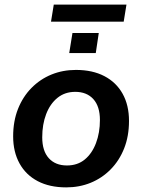

<svg xmlns="http://www.w3.org/2000/svg" viewBox="-20 -802 616 832"><path d="M267 10Q195 10 143.5 -17Q92 -44 64.5 -94Q37 -144 37 -211Q37 -277 58 -330Q79 -383 116.5 -421Q154 -459 203 -479Q252 -499 309 -499Q381 -499 432.5 -472Q484 -445 511.5 -395.5Q539 -346 539 -278Q539 -212 518 -159Q497 -106 459.5 -68Q422 -30 373 -10Q324 10 267 10ZM270 -85Q316 -85 347.5 -111Q379 -137 396 -182Q413 -227 413 -282Q413 -341 384.5 -372.5Q356 -404 306 -404Q261 -404 229 -378Q197 -352 180 -307.5Q163 -263 163 -207Q163 -148 191.5 -116.5Q220 -85 270 -85ZM201 -708 213 -782H528L516 -708ZM280 -572 294 -659H408L395 -572Z"/></svg>

Font: Nunito Sans 12pt ExtraLight
Style: Italic
Weight: 200
Italic angle: -9°
Designer: Vernon Adams
Foundry: Vernon Adams
Version: Version 3.101;gftools[0.9.27]